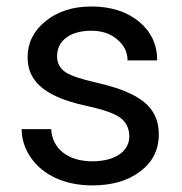

<svg xmlns="http://www.w3.org/2000/svg" viewBox="-20 -558 556 588"><path d="M376 -140.1C376 -93.8 331.1 -64 262.7 -64C188.5 -64 140.1 -102.1 136.7 -162.6H46.4C46.4 -131.3 55.7 -102.5 74.2 -75.7C110.8 -22 178.2 9.8 262.7 9.8C322.8 9.8 372.1 -4.4 409.7 -33.2C447.3 -61.5 466.3 -99.1 466.3 -146.5C466.3 -203.1 439.9 -241.2 383.8 -269C356 -283.2 319.3 -294.9 274.4 -305.2C229 -315.4 197.8 -325.7 180.7 -336.9C163.6 -348.1 154.8 -364.3 154.8 -386.2C154.8 -432.6 193.8 -463.9 259.8 -463.9C291.5 -463.9 318.4 -455.1 339.4 -437C360.4 -418.9 370.6 -397.9 370.6 -373H461.4C461.4 -421.4 442.9 -460.9 405.8 -491.7C368.2 -522.5 319.8 -538.1 259.8 -538.1C202.6 -538.1 156.2 -522.9 119.6 -493.2C83 -463.4 64.5 -426.8 64.5 -383.3C64.5 -331.1 89.8 -294.4 143.6 -267.1C170.4 -253.4 206.5 -241.7 252.4 -231.9C297.9 -222.2 330.1 -210.4 348.6 -197.3C366.7 -183.6 376 -164.6 376 -140.1Z"/></svg>

Font: Shabnam
Style: Regular
Weight: 400
Foundry: DejaVu fonts team - Redesigned by Saber Rastikerdar - Based on Vazir font
Version: Version 5.0.1